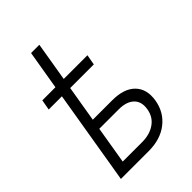

<svg xmlns="http://www.w3.org/2000/svg" viewBox="-238 -934 1041 1041"><g transform="rotate(-45 282.5 -413.5)"><path d="M405.9 -602.6 395.2 -543H214.1L179.3 -334.9H328.1Q418.7 -334.9 462.2 -290.1Q505.7 -245.4 492.9 -167.6Q479.8 -90.9 421.5 -45.5Q363.3 0 272.4 0H60L150.6 -543H49.4L60 -602.6H160.5L198.2 -827.1H261.7L224.1 -602.6ZM169.4 -275.2 133.5 -59.7H282.3Q341.3 -59.7 381 -87.7Q420.8 -115.8 428.6 -166.5Q437.1 -218 407.3 -246.6Q377.5 -275.2 318.5 -275.2Z"/></g></svg>

Font: Karasuma Gothic
Style: Light Italic
Weight: 300
Italic angle: 9.39998°
Designer: Rasmus Andersson / Ryoko Nishizuka
Foundry: rsms
Version: Version 1.00